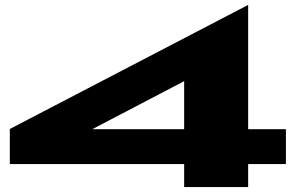

<svg xmlns="http://www.w3.org/2000/svg" viewBox="-20 -763 1206 783"><path d="M20 -94V-237L992 -743V-236H1146V-94H992V0H731V-94ZM356 -236H731V-432Z"/></svg>

Font: Stalin One
Style: Regular
Weight: 400
Designer: Jovanny Lemonad
Foundry: Alexey Maslov, Jovanny Lemonad
Version: Version 3.002; ttfautohint (v0.91) -l 8 -r 50 -G 200 -x 0 -w